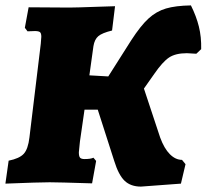

<svg xmlns="http://www.w3.org/2000/svg" viewBox="-37 -675 765 711"><path d="M708 -493 690 -476Q664 -478 655 -478Q613 -478 589 -462Q565 -446 534 -401L496 -347L556 -166Q571 -125 592 -104Q613 -83 637 -83L650 -67L633 5L485 16Q447 16 424.5 -5.5Q402 -27 386 -79L325 -269H276L259 -151Q255 -115 255 -111Q255 -96 259.5 -91Q264 -86 276 -86Q299 -86 309 -91L319 -79L304 4Q178 0 147 0Q108 0 -17 5L-5 -80Q35 -88 51 -105.5Q67 -123 72 -166L114 -513L116 -539Q116 -552 111 -556Q106 -560 92 -560L65 -559L55 -572L69 -648L220 -647Q244 -647 326 -650L389 -652L378 -562Q341 -553 327 -541Q313 -529 309 -504L294 -396L364 -392L449 -526Q484 -580 513 -606.5Q542 -633 577.5 -643.5Q613 -654 670 -655Q690 -615 699.5 -576.5Q709 -538 708 -493Z"/></svg>

Font: Alegreya Black
Style: Italic
Weight: 900
Italic angle: -7°
Designer: Juan Pablo del Peral
Foundry: Huerta Tipografica
Version: Version 2.007; ttfautohint (v1.6)